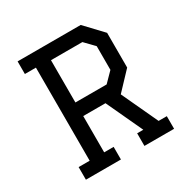

<svg xmlns="http://www.w3.org/2000/svg" viewBox="-168 -902 1035 1054"><g transform="rotate(-30 349.5 -375.0)"><path d="M80 -750H480L584 -640V-420L480 -310L587 -80H639V0H451V-80H490L383 -310H242V-80H302V0H80V-80H150V-670H80ZM242 -664V-396H440L498 -455V-605L441 -664Z"/></g></svg>

Font: Graduate
Style: Regular
Weight: 400
Version: Version 1.001